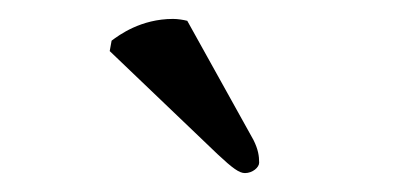

<svg xmlns="http://www.w3.org/2000/svg" viewBox="-20 -669 432 203"><path d="M178 -647C174 -648 168 -649 163 -649C129 -649 106 -632 98 -626L96 -615L210 -506C226 -491 233 -486 239 -486C247 -486 254 -492 254 -497C254 -504 253 -511 248 -521Z"/></svg>

Font: Libertinus Serif Display
Style: Regular
Weight: 400
Designer: Philipp H. Poll
Foundry: Khaled Hosny
Version: Version 6.1